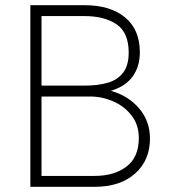

<svg xmlns="http://www.w3.org/2000/svg" viewBox="-20 -720 655 740"><path d="M97 0V-700H306Q405 -700 462 -653Q519 -606 519 -518Q519 -464 491.5 -425.5Q464 -387 407 -370Q473 -352 515.5 -303Q558 -254 558 -186Q558 -102 500.5 -51Q443 0 345 0ZM140 -390H306Q357 -390 395 -401Q433 -412 454.5 -440Q476 -468 476 -517Q476 -595 429 -626.5Q382 -658 306 -658H140ZM140 -42H345Q420 -42 467.5 -78Q515 -114 515 -188Q515 -239 487 -275Q459 -311 416 -329.5Q373 -348 328 -348H140Z"/></svg>

Font: Haskoy ExtraLight
Style: Regular
Weight: 200
Designer: Ertekin Erdin
Foundry: Ertekin Erdin
Version: Version 2.000; ttfautohint (v1.8.4.7-5d5b)